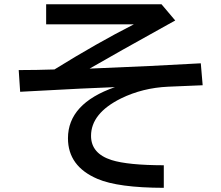

<svg xmlns="http://www.w3.org/2000/svg" viewBox="-20 -816 1039 902"><path d="M196.8 -795.9H738.8L803.2 -719.7L766.1 -699.2Q531.7 -569.3 400.9 -493.7Q707.5 -505.9 923.3 -518.6L932.1 -415.5L770 -408.7Q649.9 -403.3 548.3 -353.5Q407.7 -283.7 407.7 -177.7Q407.7 -94.7 504.4 -64Q580.6 -40 749.5 -39.6V66.4Q534.7 65.9 438 24.4Q299.3 -34.7 299.3 -166.5Q299.3 -329.6 520 -406.7Q403.8 -402.8 109.9 -386.7L74.7 -384.8L67.9 -486.8Q150.9 -486.8 235.8 -489.7Q436 -613.8 608.9 -701.7H196.8Z"/></svg>

Font: UDEV Gothic 35
Style: Bold
Weight: 700
Version: v2.1.0; ttfautohint (v1.8.4.7-5d5b-dirty) -l 6 -r 45 -G 200 